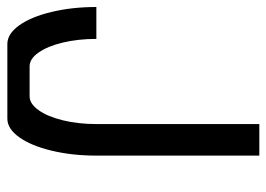

<svg xmlns="http://www.w3.org/2000/svg" viewBox="-124 -618 742 535"><g transform="rotate(90 247.5 -351.0)"><path d="M414.1 -702.1V-248Q414.1 -180.7 400.4 -123.5Q386.7 -66.4 363 -33.2Q339.4 0 311 0H103Q74.7 0 51 -33.2Q27.3 -66.4 13.7 -123.5Q0 -180.7 0 -248H88.9Q88.9 -197.3 99.1 -154.5Q109.4 -111.8 127 -86.9Q144.5 -62 165 -62H249Q269.5 -62 287.4 -86.9Q305.2 -111.8 315.7 -154.5Q326.2 -197.3 326.2 -248V-702.1Z"/></g></svg>

Font: Favorite Color
Style: Regular
Weight: 400
Designer: Bryce Wilner
Version: Version 1.000;PS 1.0;hotconv 16.6.51;makeotf.lib2.5.65220 DE